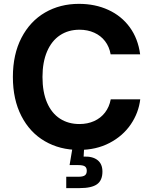

<svg xmlns="http://www.w3.org/2000/svg" viewBox="-20 -757 780 982"><path d="M45.9 -363.3Q45.9 -479 89.8 -563.7Q133.8 -648.4 210.4 -692.9Q287.1 -737.3 383.8 -737.3Q466.8 -737.3 533.9 -706.5Q601.1 -675.8 643.6 -617.7Q686 -559.6 696.8 -479H545.9Q539.1 -518.1 517.3 -546.4Q495.6 -574.7 461.9 -589.8Q428.2 -605 386.7 -605Q329.6 -605 286.9 -576.7Q244.1 -548.3 220.7 -493.7Q197.3 -439 197.3 -363.3Q197.3 -286.1 220.7 -231.9Q244.1 -177.7 286.9 -150.1Q329.6 -122.6 386.2 -122.6Q427.7 -122.6 461.4 -137.7Q495.1 -152.8 517.1 -181.4Q539.1 -210 546.4 -249H697.3Q689 -179.7 648.7 -120.6Q608.4 -61.5 540.3 -25.9Q472.2 9.8 383.8 9.8Q286.1 9.8 209.5 -34.7Q132.8 -79.1 89.4 -163.6Q45.9 -248 45.9 -363.3ZM318.8 147H380.9Q404.3 147 414.1 139.9Q423.8 132.8 423.8 116.7Q423.8 100.6 414.1 94Q404.3 87.4 380.9 87.4H335.9L354 -20.5H410.2V1L407.7 43.9Q453.6 42 478.8 61.8Q503.9 81.5 503.9 120.6Q503.9 165.5 476.3 185.3Q448.7 205.1 387.2 205.1H318.8Z"/></svg>

Font: Inter RS Variable
Style: Regular
Weight: 400
Designer: Rasmus Andersson (customised by Maria Ramos and Noel Pretorius)
Foundry: rsms
Version: Version 3.001;Glyphs 3.2.3 (3260)